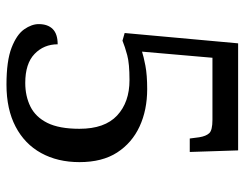

<svg xmlns="http://www.w3.org/2000/svg" viewBox="-102 -651 763 599"><g transform="rotate(90 279.5 -351.5)"><path d="M244.1 9.8Q169.9 9.8 128.9 -6.1Q87.9 -22 71.5 -45.4Q55.2 -68.8 55.2 -90.8Q55.2 -119.1 70.6 -134.5Q85.9 -149.9 118.2 -149.9Q118.2 -106.9 148.2 -77.9Q178.2 -48.8 238.8 -48.8Q279.8 -48.8 312.5 -64.9Q345.2 -81.1 363.5 -117.9Q381.8 -154.8 381.8 -217.8Q381.8 -296.9 340.3 -335.4Q298.8 -374 230 -374Q178.2 -374 152.1 -366.9Q126 -359.9 106.9 -352.1L83 -358.9L115.2 -712.9H449.2L454.1 -562H412.1L408.2 -591.8Q404.8 -612.8 395.5 -622.8Q386.2 -632.8 354 -632.8H160.2L141.1 -413.1Q155.8 -418 184.8 -423.6Q213.9 -429.2 257.8 -429.2Q323.2 -429.2 374.5 -405.5Q425.8 -381.8 455.8 -335.4Q485.8 -289.1 485.8 -217.8Q485.8 -149.9 457.5 -98.4Q429.2 -46.9 375 -18.6Q320.8 9.8 244.1 9.8Z"/></g></svg>

Font: Satisar Sharada
Style: Regular
Weight: 400
Designer: Vinodh Rajan & Sunil Mahnoori
Version: 2.2